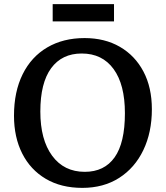

<svg xmlns="http://www.w3.org/2000/svg" viewBox="-20 -899 805 933"><path d="M380 14Q277 14 202.5 -30Q128 -74 88 -153Q48 -232 48 -337Q48 -453 90 -538Q132 -623 209.5 -668.5Q287 -714 391 -714Q489 -714 562.5 -671.5Q636 -629 677 -551.5Q718 -474 718 -368Q718 -256 676.5 -169.5Q635 -83 559 -34.5Q483 14 380 14ZM392 -64Q487 -64 537 -134.5Q587 -205 587 -349Q587 -488 532 -563.5Q477 -639 377 -639Q281 -639 228.5 -567.5Q176 -496 176 -357Q176 -220 233.5 -142Q291 -64 392 -64ZM236 -795V-879H534V-795Z"/></svg>

Font: Literata 12pt Medium
Style: Regular
Weight: 500
Designer: Latin by Veronika Burian and Jose Scaglione. Greek by Irene Vlachou. Cyrillic by Vera Evstafieva.
Foundry: TypeTogether
Version: Version 3.002